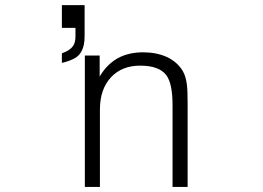

<svg xmlns="http://www.w3.org/2000/svg" viewBox="-20 -738 1040 759"><path d="M315.4 1H375V-304.7Q375 -385.7 418.9 -432.6Q461.9 -478.5 534.2 -478.5Q609.4 -478.5 637.7 -440.4Q662.1 -407.2 662.1 -323.2V1H721.7V-330.1Q721.7 -381.8 718.8 -403.3Q714.8 -436.5 702.1 -458Q680.7 -493.2 639.6 -512.7Q598.6 -531.2 545.9 -531.2Q488.3 -531.2 445.3 -507.8Q402.3 -483.4 374 -435.5V-518.6H315.4ZM224.6 -489.3Q256.8 -497.1 275.4 -507.8Q291 -516.6 299.8 -531.2Q307.6 -543.9 311.5 -561.5Q314.5 -575.2 314.5 -597.7V-717.8H224.6V-627.9H278.3V-593.8Q278.3 -568.4 267.6 -554.7Q255.9 -538.1 224.6 -527.3Z"/></svg>

Font: DotumChe
Style: Regular
Weight: 400
Monospace: yes
Version: Version 2.21